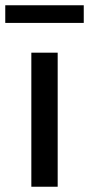

<svg xmlns="http://www.w3.org/2000/svg" viewBox="-60 -709 338 729"><path d="M59 0V-509H159V0ZM-40 -622V-689H258V-622Z"/></svg>

Font: Red Hat Display SemiBold
Style: Regular
Weight: 600
Designer: Pentagram, MCKL
Foundry: Pentagram, MCKL
Version: Version 1.023